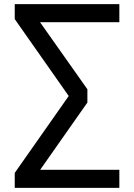

<svg xmlns="http://www.w3.org/2000/svg" viewBox="-20 -725 646 925"><path d="M51 180V108L324 -281V-244L51 -633V-705H555V-618H149L151 -649L401 -295V-231L149 128L147 93H555V180Z"/></svg>

Font: Nunito Sans 7pt Medium
Style: Regular
Weight: 500
Designer: Vernon Adams
Foundry: Vernon Adams
Version: Version 3.101;gftools[0.9.27]